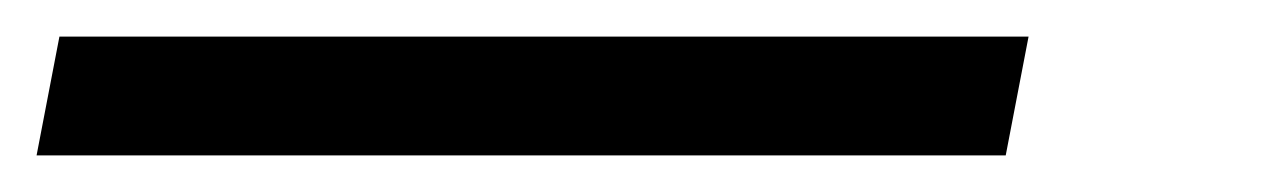

<svg xmlns="http://www.w3.org/2000/svg" viewBox="-62 95 702 105"><path d="M-42 180H488L500.5 115H-29.5Z"/></svg>

Font: Monaspace Krypton
Style: Bold Italic
Weight: 700
Italic angle: -11°
Designer: Riley Cran & the Lettermatic Team
Foundry: Lettermatic
Version: Version 1.101 (Monaspace Krypton)